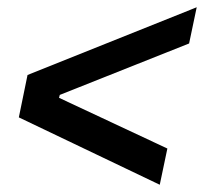

<svg xmlns="http://www.w3.org/2000/svg" viewBox="-20 -626 563 530"><path d="M421 -116 32 -302 56 -419 523 -606 502 -506 145 -364 143 -356 442 -216Z"/></svg>

Font: Mona Sans Condensed Medium
Style: Italic
Weight: 500
Width: 3
Italic angle: -11.7°
Designer: Deni Anggara
Foundry: GitHub
Version: Version 1.001; ttfautohint (v1.8.4.7-5d5b);gftools[0.9.31]